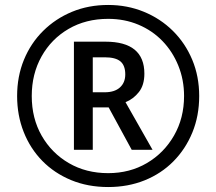

<svg xmlns="http://www.w3.org/2000/svg" viewBox="-20 -810 871 774"><path d="M416 -56Q334 -56 266.5 -84Q199 -112 150.5 -161.5Q102 -211 75.5 -278Q49 -345 49 -423Q49 -502 76.5 -569Q104 -636 154 -685.5Q204 -735 270.5 -762.5Q337 -790 416 -790Q493 -790 560 -762.5Q627 -735 677 -685.5Q727 -636 755 -569Q783 -502 783 -423Q783 -343 755.5 -276Q728 -209 679 -159.5Q630 -110 563 -83Q496 -56 416 -56ZM416 -112Q503 -112 572 -152.5Q641 -193 681.5 -263.5Q722 -334 722 -423Q722 -488 699 -545Q676 -602 635 -644.5Q594 -687 538 -710.5Q482 -734 416 -734Q326 -734 256.5 -693.5Q187 -653 147.5 -582.5Q108 -512 108 -423Q108 -333 148 -263Q188 -193 257.5 -152.5Q327 -112 416 -112ZM278 -206V-642H405Q562 -642 562 -513Q562 -467 540 -439Q518 -411 486 -398L595 -206H511L418 -377H354V-206ZM402 -438Q442 -438 463.5 -457.5Q485 -477 485 -510Q485 -546 465.5 -562.5Q446 -579 402 -579H354V-438Z"/></svg>

Font: Noto Sans Malayalam UI SemiCondensed Medium
Style: Regular
Weight: 500
Width: 4
Designer: Jelle Bosma - Monotype Design Team
Foundry: Monotype Imaging Inc.
Version: Version 2.104; ttfautohint (v1.8.4.7-5d5b)